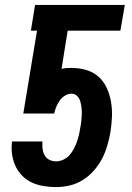

<svg xmlns="http://www.w3.org/2000/svg" viewBox="-20 -755 540 783"><path d="M209 8Q184 8 159 4Q134 0 112.5 -9.5Q91 -19 73.5 -35.5Q56 -52 45.5 -73Q35 -94 30.5 -118Q26 -142 28 -168L29 -178H153V-169Q152 -156 154.5 -142.5Q157 -129 164 -118.5Q171 -108 183 -102.5Q195 -97 209 -97Q223 -97 237.5 -103.5Q252 -110 262.5 -121.5Q273 -133 280.5 -147Q288 -161 293 -175Q298 -189 301.5 -203.5Q305 -218 307 -232Q310 -246 311.5 -260Q313 -274 313.5 -287.5Q314 -301 312.5 -315Q311 -329 307.5 -341.5Q304 -354 294.5 -363.5Q285 -373 271 -373Q258 -373 245 -365Q232 -357 223.5 -345Q215 -333 209.5 -319.5Q204 -306 201 -292H75L131 -630H106L123 -735H489L471 -630H256L231 -474Q241 -477 251 -477.5Q261 -478 271 -478Q303 -478 332 -469.5Q361 -461 382.5 -441.5Q404 -422 416 -395Q428 -368 433 -338Q438 -308 436.5 -276.5Q435 -245 430 -214Q425 -187 417 -159.5Q409 -132 395.5 -106.5Q382 -81 362 -58.5Q342 -36 317 -20.5Q292 -5 264 1.5Q236 8 209 8Z"/></svg>

Font: Iosevka SS04 Extrabold Oblique
Style: Regular
Weight: 800
Italic angle: -9°
Monospace: yes
Designer: Belleve Invis
Foundry: Belleve Invis
Version: Version 19.0.0; ttfautohint (v1.8.4)